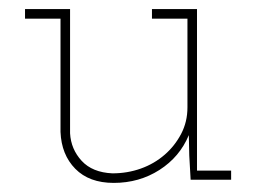

<svg xmlns="http://www.w3.org/2000/svg" viewBox="-20 -395 563 422"><path d="M395 -98 396 -53 399 0H488V-20H413V-375H314V-354H392V-159Q392 -127 378 -100.5Q364 -74 342 -55Q319 -35 289.5 -24.5Q260 -14 227 -14Q183 -16 159.5 -41.5Q136 -67 134 -102V-375H35V-354H113V-105Q115 -55 145.5 -24Q176 7 230 7Q286 7 330.5 -21.5Q375 -50 395 -98Z"/></svg>

Font: Josefin Slab ExtraLight
Style: Regular
Weight: 250
Designer: Santiago Orozco
Foundry: Typemade
Version: Version 2.000